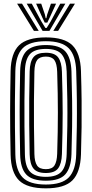

<svg xmlns="http://www.w3.org/2000/svg" viewBox="-20 -1012 498 1041"><path d="M228.8 9.2Q127 9.2 83.2 -33.9Q39.5 -77 37.5 -174Q36 -241.5 35.4 -297.9Q34.8 -354.2 34.9 -406.1Q35 -458 35.6 -511.5Q36.2 -565 37.5 -626.8Q39.5 -723.5 83.2 -766.4Q127 -809.2 228.8 -809.2Q328.8 -809.2 372.4 -766.4Q416 -723.5 419 -626.8Q421.8 -538.5 422.5 -465.8Q423.2 -393 422.4 -323.2Q421.5 -253.5 419 -174Q415.8 -77.8 372.8 -34.2Q329.8 9.2 228.8 9.2ZM228.8 -11.5Q316 -11.5 353.2 -50.2Q390.5 -89 393.2 -174.8Q395.8 -255.2 396.6 -325Q397.5 -394.8 396.8 -466.8Q396 -538.8 393.2 -626Q390.5 -711.5 353.1 -750Q315.8 -788.5 228.8 -788.5Q139.5 -788.5 102.4 -749.9Q65.2 -711.2 63.2 -626.2Q61.5 -536.2 60.9 -464.9Q60.2 -393.5 61 -324.9Q61.8 -256.2 63.2 -174.5Q65.2 -89.2 102.4 -50.4Q139.5 -11.5 228.8 -11.5ZM228.8 -32.2Q153.8 -32.2 122.2 -66Q90.8 -99.8 89.2 -175Q87.8 -242.5 87.1 -298.8Q86.5 -355 86.5 -406.6Q86.5 -458.2 87.2 -511.4Q88 -564.5 89.2 -625.8Q90.8 -700.8 122.5 -734.2Q154.2 -767.8 228.8 -767.8Q303 -767.8 334 -733.6Q365 -699.5 367.5 -625Q370.2 -536 371 -464.6Q371.8 -393.2 370.9 -324.9Q370 -256.5 367.5 -175.5Q365 -102 334.4 -67.1Q303.8 -32.2 228.8 -32.2ZM228.8 -53.2Q289.2 -53.2 314.4 -82.6Q339.5 -112 341.5 -176.5Q344.2 -260.5 345.1 -329.5Q346 -398.5 345.1 -468.2Q344.2 -538 341.5 -624Q339.5 -686 315.4 -716.4Q291.2 -746.8 228.8 -746.8Q166.8 -746.8 141.5 -717.6Q116.2 -688.5 115 -625Q113 -537 112.5 -466.1Q112 -395.2 112.6 -326.5Q113.2 -257.8 115 -175.5Q116.2 -109.8 142.5 -81.5Q168.8 -53.2 228.8 -53.2ZM228.8 -74Q180.8 -74 161.4 -98.4Q142 -122.8 140.8 -176Q139 -265.8 138.4 -336.8Q137.8 -407.8 138.4 -475.8Q139 -543.8 140.8 -624.8Q142 -677.8 161.4 -701.9Q180.8 -726 228.8 -726Q277 -726 295.6 -700.4Q314.2 -674.8 315.8 -623.2Q317.8 -559.2 318.8 -505.1Q319.8 -451 319.8 -400.1Q319.8 -349.2 318.8 -295.1Q317.8 -241 315.8 -177Q314 -124.2 295.1 -99.1Q276.2 -74 228.8 -74ZM228.8 -94.8Q262.5 -94.8 275.5 -115.1Q288.5 -135.5 290 -177.8Q292 -242.2 292.9 -296.4Q293.8 -350.5 293.8 -401.1Q293.8 -451.8 292.9 -505.4Q292 -559 290 -622.5Q288.5 -667.2 274.8 -686.2Q261 -705.2 228.8 -705.2Q195.8 -705.2 181.6 -686.6Q167.5 -668 166.5 -624Q164.8 -536 164.1 -465.5Q163.5 -395 164.2 -326.6Q165 -258.2 166.5 -176.8Q167.5 -134.8 180.9 -114.8Q194.2 -94.8 228.8 -94.8ZM72.8 -992H99.5L189.8 -844.8H163.8ZM124.8 -992H152.2L204.2 -896L226 -860.5H233L254.8 -895.8L306.8 -992H334.2L248.2 -844.8H210.8ZM175.8 -992H203.5L223.5 -933L227.8 -913.2H231.2L235.8 -933L256.2 -992H284L250.5 -918.8L236.5 -889.5H222.5L208.5 -918.8ZM359.5 -992H386.2L295.2 -844.8H269.2Z"/></svg>

Font: Big Shoulders Inline Display ExtraBold
Style: Regular
Weight: 800
Designer: Patric King
Foundry: XO Type Co
Version: Version 1.000